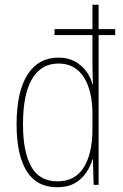

<svg xmlns="http://www.w3.org/2000/svg" viewBox="-20 -780 518 810"><path d="M221 10Q135 10 92.5 -58Q50 -126 50 -255Q50 -393 96 -465Q142 -537 227 -537Q267 -537 296.5 -520.5Q326 -504 344.5 -478.5Q363 -453 370 -425H372Q371 -448 370.5 -469Q370 -490 370 -511V-632H210V-657H370V-760H396V-657H466V-632H396V0H375L372 -108H370Q362 -79 344 -52Q326 -25 296 -7.5Q266 10 221 10ZM223 -15Q297 -15 333.5 -74Q370 -133 370 -234V-300Q370 -398 333 -455Q296 -512 227 -512Q154 -512 115.5 -447.5Q77 -383 77 -255Q77 -140 111.5 -77.5Q146 -15 223 -15Z"/></svg>

Font: Noto Sans Tamil Condensed Thin
Style: Regular
Weight: 100
Width: 3
Designer: Jelle Bosma - Monotype Design Team
Foundry: Monotype Imaging Inc.
Version: Version 2.004; ttfautohint (v1.8.4.7-5d5b)